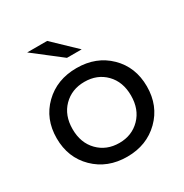

<svg xmlns="http://www.w3.org/2000/svg" viewBox="-171 -873 976 1016"><g transform="rotate(-30 317.5 -365.5)"><path d="M302 -607 134 -737H256L392 -607ZM318 6Q198 6 120 -70.5Q42 -147 42 -265Q42 -383 120 -459Q198 -535 318 -535Q438 -535 515.5 -459Q593 -383 593 -265Q593 -147 515 -70.5Q437 6 318 6ZM318 -78Q395 -78 445.5 -129.5Q496 -181 496 -265Q496 -349 446 -400Q396 -451 318 -451Q240 -451 189.5 -400Q139 -349 139 -265Q139 -181 189.5 -129.5Q240 -78 318 -78Z"/></g></svg>

Font: Montserrat
Style: Regular
Weight: 500
Designer: Julieta Ulanovsky
Foundry: Julieta Ulanovsky
Version: Version 7.200;PS 007.200;hotconv 1.0.88;makeotf.lib2.5.64775